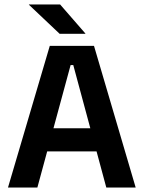

<svg xmlns="http://www.w3.org/2000/svg" viewBox="-20 -846 648 866"><path d="M148.5 0H16L204.5 -639H404L592 0H459.5L310.5 -552.5H298.5ZM448 -163H159V-267.5H448ZM365 -695 251 -826H110.5V-824.5L249 -693.5H365Z"/></svg>

Font: Anek Malayalam SemiBold
Style: Regular
Weight: 600
Version: Version 1.003